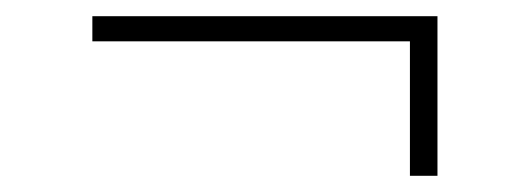

<svg xmlns="http://www.w3.org/2000/svg" viewBox="-20 -388 656 237"><path d="M486 -356 505 -337H94V-368H520V-171H486Z"/></svg>

Font: Roboto Serif 120pt Expanded Light
Style: Regular
Weight: 300
Width: 7
Designer: Greg Gazdowicz
Foundry: Commercial Type
Version: Version 1.008